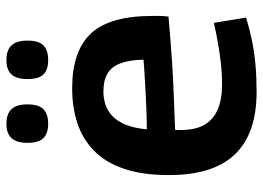

<svg xmlns="http://www.w3.org/2000/svg" viewBox="-128 -662 801 584"><g transform="rotate(-90 272.0 -370.5)"><path d="M284 10Q223 10 176 -5.5Q129 -21 96.5 -53.5Q64 -86 47.5 -136.5Q31 -187 31 -257Q31 -338 50.5 -394.5Q70 -451 106 -485.5Q142 -520 190 -535.5Q238 -551 295 -551Q408 -551 461.5 -494Q515 -437 515 -308Q515 -299 515 -285Q515 -271 513 -258Q490 -256 454 -253Q418 -250 373 -247Q328 -244 276 -242Q224 -240 169 -238Q168 -235 168 -231Q168 -227 168 -223Q168 -177 183.5 -149.5Q199 -122 230 -108.5Q261 -95 308 -95Q338 -95 369.5 -98.5Q401 -102 432.5 -107.5Q464 -113 494 -120L510 -22Q478 -12 442 -4.5Q406 3 367 6.5Q328 10 284 10ZM170 -324Q205 -324 237.5 -325.5Q270 -327 299 -328.5Q328 -330 349 -331.5Q370 -333 382 -334Q381 -378 370.5 -405Q360 -432 339 -444Q318 -456 285 -456Q265 -456 246 -450Q227 -444 211 -429Q195 -414 184.5 -389Q174 -364 170 -324ZM381 -624Q351 -624 337 -638.5Q323 -653 323 -687Q323 -720 337 -735.5Q351 -751 381 -751Q411 -751 425.5 -735.5Q440 -720 440 -687Q440 -653 425.5 -638.5Q411 -624 381 -624ZM187 -624Q158 -624 143.5 -638.5Q129 -653 129 -687Q129 -720 143.5 -735.5Q158 -751 187 -751Q217 -751 231.5 -735.5Q246 -720 246 -687Q246 -653 231.5 -638.5Q217 -624 187 -624Z"/></g></svg>

Font: Georama ExtraCondensed Thin SemiBold
Style: Regular
Weight: 600
Version: Version 1.001